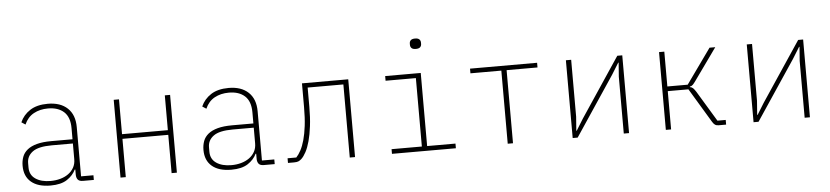

<svg xmlns="http://www.w3.org/2000/svg" viewBox="-44 -1002 5489 1269"><g transform="rotate(-5 2700.0 -367.0)"><path d="M464 0Q441 0 431 -11Q421 -22 420 -42V-79H416Q398 -41 358 -14.5Q318 12 248 12Q165 12 120 -26Q75 -64 75 -134Q75 -166 85 -193Q95 -220 119 -239.5Q143 -259 182 -269.5Q221 -280 278 -280H419V-354Q419 -427 380.5 -462Q342 -497 275 -497Q221 -497 180 -474.5Q139 -452 118 -404L92 -421Q113 -469 158.5 -498.5Q204 -528 276 -528Q360 -528 407 -483.5Q454 -439 454 -358V-31H536V0ZM251 -18Q285 -18 315.5 -26.5Q346 -35 369 -51.5Q392 -68 405.5 -92Q419 -116 419 -148V-252H279Q190 -252 151.5 -223.5Q113 -195 113 -149V-119Q113 -70 151 -44Q189 -18 251 -18Z M713 -516H748V-285H1052V-516H1087V0H1052V-254H748V0H713Z M1664 0Q1641 0 1631 -11Q1621 -22 1620 -42V-79H1616Q1598 -41 1558 -14.5Q1518 12 1448 12Q1365 12 1320 -26Q1275 -64 1275 -134Q1275 -166 1285 -193Q1295 -220 1319 -239.5Q1343 -259 1382 -269.5Q1421 -280 1478 -280H1619V-354Q1619 -427 1580.5 -462Q1542 -497 1475 -497Q1421 -497 1380 -474.5Q1339 -452 1318 -404L1292 -421Q1313 -469 1358.5 -498.5Q1404 -528 1476 -528Q1560 -528 1607 -483.5Q1654 -439 1654 -358V-31H1736V0ZM1451 -18Q1485 -18 1515.5 -26.5Q1546 -35 1569 -51.5Q1592 -68 1605.5 -92Q1619 -116 1619 -148V-252H1479Q1390 -252 1351.5 -223.5Q1313 -195 1313 -149V-119Q1313 -70 1351 -44Q1389 -18 1451 -18Z M1824 -31H1882Q1898 -48 1912.5 -75Q1927 -102 1938 -141.5Q1949 -181 1955.5 -234Q1962 -287 1962 -358V-516H2269V0H2234V-485H1997V-358Q1997 -286 1990 -229.5Q1983 -173 1971.5 -131Q1960 -89 1945 -61Q1930 -33 1914 -18Q1904 -9 1894 -4.5Q1884 0 1864 0H1824Z M2732 -677Q2712 -677 2703.5 -685.5Q2695 -694 2695 -707V-716Q2695 -729 2703.5 -737.5Q2712 -746 2732 -746Q2752 -746 2760.5 -737.5Q2769 -729 2769 -716V-707Q2769 -694 2760.5 -685.5Q2752 -677 2732 -677ZM2514 -31H2715V-485H2514V-516H2750V-31H2938V0H2514Z M3282 -485H3077V-516H3522V-485H3317V0H3282Z M3713 -516H3748V-139L3741 -46H3744L3791 -122L4054 -516H4087V0H4052V-377L4059 -470H4056L4009 -394L3746 0H3713Z M4331 -516H4366V-285H4501L4666 -516H4704L4554 -306Q4542 -289 4534 -281Q4526 -273 4514 -271V-268Q4527 -266 4535 -258Q4543 -250 4554 -233L4676 -31H4731V0H4681Q4666 0 4656.5 -7Q4647 -14 4639 -28L4503 -254H4366V0H4331Z M4913 -516H4948V-139L4941 -46H4944L4991 -122L5254 -516H5287V0H5252V-377L5259 -470H5256L5209 -394L4946 0H4913Z"/></g></svg>

Font: IBM Plex Mono ExtraLight
Style: Regular
Weight: 200
Monospace: yes
Designer: Mike Abbink, Paul van der Laan, Pieter van Rosmalen
Foundry: Bold Monday
Version: Version 2.3